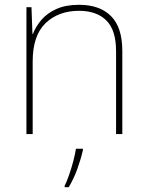

<svg xmlns="http://www.w3.org/2000/svg" viewBox="-20 -558 613 799"><path d="M309 -538Q395 -538 442 -491Q489 -444 489 -346V0H463V-345Q463 -433 422.5 -473Q382 -513 309 -513Q223 -513 169.5 -461.5Q116 -410 116 -302V0H90V-528H111L115 -417H117Q129 -448 152.5 -475.5Q176 -503 214.5 -520.5Q253 -538 309 -538ZM325 67Q316 106 301.5 146Q287 186 266 221H249V215Q257 200 267 171.5Q277 143 285 112.5Q293 82 296 61H325Z"/></svg>

Font: Noto Sans Tamil Thin
Style: Regular
Weight: 100
Designer: Jelle Bosma - Monotype Design Team
Foundry: Monotype Imaging Inc.
Version: Version 2.004; ttfautohint (v1.8.4.7-5d5b)